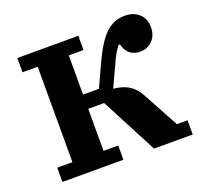

<svg xmlns="http://www.w3.org/2000/svg" viewBox="-99 -647 801 760"><g transform="rotate(-20 302.0 -267.0)"><path d="M41 -60H105V-462H41V-522H298V-462H236V-297H303L349 -397Q384 -472 418 -503Q452 -534 497 -534Q535 -534 557.5 -512.5Q580 -491 580 -457Q580 -421 559 -400Q538 -379 508 -379Q481 -379 464 -393.5Q447 -408 441 -434H436Q415 -409 396 -364L356 -278Q398 -274 424 -256Q450 -238 468 -202L545 -60H590V0H427L303 -237H236V-60H298V0H41Z"/></g></svg>

Font: IBM Plex Serif SemiBold
Style: Regular
Weight: 600
Designer: Mike Abbink, Paul van der Laan, Pieter van Rosmalen
Foundry: Bold Monday
Version: Version 2.5